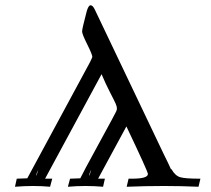

<svg xmlns="http://www.w3.org/2000/svg" viewBox="-20 -712 806 732"><path d="M37.1 0 43.9 -30.8 84 -32.2 323.2 -475.1Q332 -493.2 332 -495.1Q332 -503.9 312.5 -543Q293 -582 293 -592Q293 -602.1 310.1 -667Q316.9 -691.9 325.2 -691.9Q334 -691.9 341.8 -674.8L603 -127Q623 -86.9 631.8 -66.9H633.8Q647.9 -42 667 -36.4Q686 -30.8 740.2 -30.8H744.1L736.8 0Q670.9 -2.9 605 -2.9Q534.2 -2.9 462.9 0L470.2 -30.8H483.9Q543.9 -30.8 543.9 -48.8Q543.9 -57.6 461.9 -230L354 -30.8H379.9L373 0Q339.8 -2.9 305.9 -2.9Q272 -2.9 238.8 0L247.1 -30.8L286.1 -32.2Q294.9 -51.3 357.4 -165.5Q419.9 -279.8 422.9 -287.1Q425.8 -293 425.8 -298.8Q425.8 -305.7 420.9 -316.9Q416 -328.1 399.4 -360.1Q382.8 -392.1 367.2 -429.2L151.9 -30.8H179.2L170.9 0Q140.1 -2.9 106 -2.9Q72.3 -2.9 37.1 0ZM118.2 -43H119.1L126 -64.9Q119.1 -52.7 118.2 -43ZM319.8 -43H320.8L328.1 -64.9Q320.8 -52.7 319.8 -43Z"/></svg>

Font: CMU Classical Serif
Style: Italic
Weight: 500
Italic angle: -14.04°
Version: Version 0.7.0